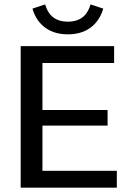

<svg xmlns="http://www.w3.org/2000/svg" viewBox="-20 -862 602 882"><path d="M129.2 -822.5C145 -765.8 190.8 -704.2 291.7 -704.2C392.5 -704.2 438.3 -765.8 454.2 -822.5L395.8 -841.7C385.8 -805.8 361.7 -762.5 291.7 -762.5C221.7 -762.5 197.5 -805.8 187.5 -841.7ZM75 0H516.7V-77.5H175V-285H474.2V-356.7H175V-572.5H504.2V-650H75Z"/></svg>

Font: Boon Medium
Style: Regular
Weight: 500
Designer: Sungsit Sawaiwan
Foundry: FontUni
Version: Version 2.0